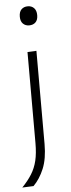

<svg xmlns="http://www.w3.org/2000/svg" viewBox="-61 -758 365 983"><g transform="rotate(-5 121.0 -267.0)"><path d="M12.5 194.5Q43 163 62.2 132.2Q81.5 101.5 90.5 64Q99.5 26.5 99.5 -26.5V-494.5L145.5 -496.5V-17.5Q145.5 58 124.5 108.5Q103.5 159 70.5 192ZM120 -629.5Q101 -629.5 88.5 -641.8Q76 -654 76 -678Q76 -703 88.5 -715.2Q101 -727.5 121 -727.5Q141 -727.5 153.2 -714.8Q165.5 -702 165.5 -678Q165.5 -654 153.2 -641.8Q141 -629.5 120 -629.5Z"/></g></svg>

Font: Heraclito ExtraLight
Style: Regular
Weight: 200
Designer: Kostas Bartsokas (font) & Cristiano Sobral (main changes)
Foundry: Kostas Bartsokas (font) & Cristiano Sobral (main changes)
Version: Version 1.00;July 8, 2020;FontCreator 13.0.0.2655 64-bit